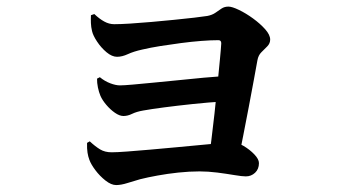

<svg xmlns="http://www.w3.org/2000/svg" viewBox="-20 -551 1040 573"><path d="M261.5 -509.1Q276.6 -494.7 291.1 -486.8Q305.5 -478.8 320.8 -478.8Q338.7 -478.8 368 -480.6Q397.4 -482.4 432 -485.5Q466.6 -488.6 500 -491.9Q533.5 -495.2 559.9 -498.3Q586.2 -501.4 598.8 -503.4Q613.2 -506.2 622.7 -512.8Q632.1 -519.5 641 -525.4Q649.8 -531.3 661.7 -531.3Q672.6 -531.3 693.1 -521.4Q713.6 -511.6 735.2 -495.9Q756.7 -480.2 771.5 -463.6Q786.3 -446.9 786.3 -432.9Q786.3 -421.5 777.7 -412.7Q769 -403.9 760 -395Q751 -386.1 748.3 -371.4Q744.3 -349.1 737.5 -312.2Q730.8 -275.4 722.5 -232.2Q714.2 -189 706 -146.9Q697.8 -104.8 690.9 -70.8L602.1 -71Q605.8 -93.1 610.5 -130.5Q615.3 -168 620.1 -211.8Q625 -255.6 629 -298Q633 -340.4 636.3 -373.3Q639.5 -406.1 640.3 -421.2Q640.6 -431.1 631.9 -431.1Q610.2 -431.1 581 -428.9Q551.8 -426.6 520.3 -422.5Q488.8 -418.3 458.7 -413.6Q428.6 -408.8 404.5 -403.1Q378.6 -397.4 361.5 -389.4Q344.4 -381.5 329.3 -381.5Q314.2 -381.5 297.9 -395.1Q281.6 -408.8 269.7 -426.9Q257.7 -445 254.7 -458.1Q251.7 -470.5 251.3 -482.4Q250.9 -494.2 251.4 -505.6ZM278 -320.6Q292.6 -308.6 309.1 -302.4Q325.5 -296.2 337.9 -296.2Q349.6 -296.2 376.7 -298.6Q403.8 -301 439.5 -304.5Q475.3 -308 513.8 -311.8Q552.4 -315.7 588 -319.1Q623.7 -322.4 650 -324.1L646.3 -248.2Q602.3 -245.5 555.8 -240.6Q509.4 -235.7 470.3 -230.6Q431.2 -225.5 407.6 -221.2Q387.3 -217.7 374.3 -211.3Q361.2 -204.8 348.3 -204.8Q336.9 -204.8 323 -214.4Q309.2 -224 297.4 -237.9Q285.6 -251.8 279.8 -264.9Q275.1 -276.1 272.2 -290Q269.4 -303.9 269.6 -316.3ZM247.9 -129.2Q264 -114.1 278.5 -105.3Q292.9 -96.5 313.2 -96.5Q328.9 -96.5 359.3 -98.8Q389.7 -101.2 427.9 -104.4Q466.1 -107.7 506.3 -111.5Q546.5 -115.4 581.9 -118.6Q617.4 -121.8 641.8 -124.2Q666.2 -126.6 672 -126.6Q688.2 -126.6 706.9 -115.5Q725.6 -104.4 739.2 -90.1Q752.8 -75.8 752.8 -64.2Q752.8 -46.4 741.3 -35.5Q729.7 -24.6 713.7 -24.6Q702.6 -24.6 679.4 -28.5Q656.3 -32.4 628.6 -36Q600.9 -39.5 575.5 -39.5Q544.7 -39.5 512.1 -36Q479.5 -32.5 450.1 -27.1Q420.7 -21.8 398.1 -16.1Q379.1 -10.7 360.1 -4.7Q341.2 1.3 326.6 1.3Q312 1.3 294.8 -12.2Q277.7 -25.7 264.6 -43.2Q251.6 -60.6 246.8 -73.8Q243.1 -83.4 241.2 -95.3Q239.3 -107.1 239.8 -124.6Z"/></svg>

Font: Noto Serif JP
Style: Regular
Weight: 200
Designer: Ryoko NISHIZUKA 西塚涼子 (kana & ideographs); Frank Grießhammer (Latin, Greek & Cyrillic); Wenlong ZHANG 张文龙 (bopomofo); San
Foundry: Adobe
Version: Version 2.001;hotconv 1.1.0;makeotfexe 2.6.0